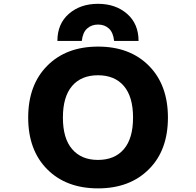

<svg xmlns="http://www.w3.org/2000/svg" viewBox="-20 -990 1040 1021"><path d="M772.5 -90.8Q670.9 11.7 501.5 11.7Q332 11.7 231 -89.8Q129.9 -191.4 129.9 -364.7Q129.9 -538.1 231 -640.1Q332 -742.2 501.5 -742.2Q670.9 -742.2 772 -640.1Q873 -538.1 873 -364.7Q873 -191.4 772.5 -90.8ZM363.3 -197.3Q412.1 -139.6 501 -139.6Q589.8 -139.6 638.7 -196.8Q687.5 -253.9 687.5 -364.7Q687.5 -475.6 638.7 -532.7Q589.8 -589.8 501 -589.8Q412.1 -589.8 363.3 -532.7Q314.5 -475.6 314.5 -364.7Q314.5 -253.9 363.3 -197.3ZM716.8 -772.5H586.9Q582 -817.4 559.1 -838.4Q536.1 -859.4 501.5 -859.4Q466.8 -859.4 443.4 -838.4Q419.9 -817.4 415 -772.5H285.2Q285.2 -863.3 346.2 -916.5Q407.2 -969.7 501 -969.7Q594.7 -969.7 655.8 -916.5Q716.8 -863.3 716.8 -772.5Z"/></svg>

Font: Gen Shin Gothic Monospace Heavy
Style: Bold
Weight: 800
Designer: [Source Han Sans]
Ryoko NISHIZUKA  (kana & ideographs); Paul D. Hunt (Latin, Greek & Cyrillic); Wenlong ZHANG  (bopomofo
Version: Version 1.002.20150607